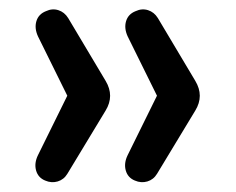

<svg xmlns="http://www.w3.org/2000/svg" viewBox="-20 -467 497 404"><path d="M59.9 -140.5 121.6 -265.6 59.9 -390.5Q52.1 -407.6 56.6 -422.5Q61.1 -437.4 76.7 -443.5Q89.9 -449.7 102.8 -445.6Q115.7 -441.5 123.5 -428.9L202.2 -296.9Q221.2 -265.3 202.2 -234.3L121.8 -101.4Q114.4 -89.1 101.4 -85.2Q88.3 -81.3 75 -87.1Q60.1 -93.2 55.9 -108.4Q51.7 -123.7 59.9 -140.5ZM248.6 -140.5 310.3 -265.6 248.6 -390.5Q240.8 -407.6 245.3 -422.5Q249.8 -437.4 265.3 -443.5Q278.6 -449.7 291.5 -445.6Q304.4 -441.5 312.2 -428.9L390.9 -296.9Q409.9 -265.3 390.9 -234.3L310.5 -101.4Q303.1 -89.1 290.1 -85.2Q277 -81.3 263.7 -87.1Q248.8 -93.2 244.6 -108.4Q240.4 -123.7 248.6 -140.5Z"/></svg>

Font: SN Pro Thin
Style: Regular
Weight: 200
Designer: Tobias Whetton
Foundry: Supernotes
Version: Version 1.003;Glyphs 3.3 (3324)